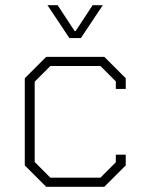

<svg xmlns="http://www.w3.org/2000/svg" viewBox="-20 -716 557 736"><path d="M75 -82V-416L157 -498H380L462 -416V-375H424V-404L365 -463H173L113 -403V-95L173 -35H365L424 -94V-123H462V-82L380 0H157ZM162 -696H201L266 -597H270L335 -696H374L290 -570H246Z"/></svg>

Font: Chakra Petch ExtraLight
Style: Regular
Weight: 275
Designer: Katatrad Aksorn Co.,Ltd.
Foundry: Cadson Demak Co.,Ltd.
Version: Version 1.000; ttfautohint (v1.6)